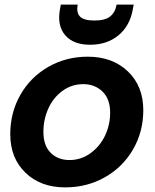

<svg xmlns="http://www.w3.org/2000/svg" viewBox="-20 -811 678 840"><path d="M606.9 -329.1Q606.9 -234.9 562 -157.2Q517.1 -79.6 438.7 -35.4Q360.4 8.8 265.1 8.8Q157.7 8.8 91.3 -55.4Q24.9 -119.6 24.9 -224.1Q24.9 -317.9 68.8 -395.5Q112.8 -473.1 190.7 -518.1Q268.6 -563 363.8 -563Q472.2 -563 539.6 -498.5Q606.9 -434.1 606.9 -329.1ZM169.9 -233.9Q169.9 -174.3 201.7 -142.6Q233.4 -110.8 284.2 -110.8Q334.5 -110.8 375.7 -140.6Q417 -170.4 439.5 -217.5Q461.9 -264.6 461.9 -317.9Q461.9 -377.9 428.5 -410.4Q395 -442.9 344.2 -442.9Q293.5 -442.9 252.9 -413.1Q212.4 -383.3 191.2 -335.7Q169.9 -288.1 169.9 -233.9ZM561 -770Q548.3 -697.8 498.3 -656.5Q448.2 -615.2 374 -615.2Q301.3 -615.2 265.4 -656.7Q229.5 -698.2 242.2 -770L246.1 -791H319.8Q313.5 -756.3 329.8 -738.8Q346.2 -721.2 393.1 -721.2Q439.5 -721.2 461.7 -738.8Q483.9 -756.3 490.2 -791H564.9Z"/></svg>

Font: SVN-Poppins SemiBold
Style: Italic
Weight: 600
Italic angle: -10°
Designer: Ninad Kale (Devanagari), Jonny Pinhorn (Latin)
Foundry: Indian Type Foundry
Version: Version 3.002 2017